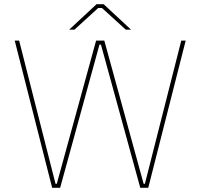

<svg xmlns="http://www.w3.org/2000/svg" viewBox="-20 -893 953 913"><path d="M309 -752H334L447 -855H465L578 -752H603L473 -873H439ZM228 0H266L453 -681H460L647 0H685L863 -700H842L669 -19H663L476 -700H437L250 -19H244L71 -700H50Z"/></svg>

Font: Fixel Text Thin
Style: Regular
Weight: 100
Width: 4
Designer: AlfaBravo + MacPaw
Foundry: Kyrylo Tkachov, Marchela Mozhyna, Serhii Makarenko, Maria Weinstein, Zakhar Kryvoshyya
Version: Version 1.211